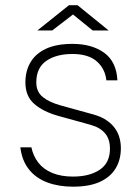

<svg xmlns="http://www.w3.org/2000/svg" viewBox="-20 -692 525 722"><path d="M254.5 10Q200.5 10 157.8 -6Q115 -22 88.8 -55Q62.5 -88 56.5 -138H98Q105 -105 124.2 -80.2Q143.5 -55.5 176.2 -41.8Q209 -28 254.5 -28Q317 -28 355.2 -53.8Q393.5 -79.5 393.5 -133Q393.5 -169 375 -190.8Q356.5 -212.5 321 -222.5L198 -256.5Q141.5 -272.5 108.5 -301.5Q75.5 -330.5 75.5 -382Q75.5 -425.5 94.8 -458Q114 -490.5 153.2 -508.8Q192.5 -527 252.5 -527Q325.5 -527 371.8 -493.5Q418 -460 421.5 -390H380Q375 -434.5 343.2 -461.8Q311.5 -489 252.5 -489Q191.5 -489 154 -463Q116.5 -437 116.5 -382Q116.5 -347 140.8 -327.2Q165 -307.5 208.5 -295.5L331.5 -261.5Q360 -253.5 379.5 -240.5Q399 -227.5 411.2 -211Q423.5 -194.5 429 -175Q434.5 -155.5 434.5 -135Q434.5 -91.5 415 -59Q395.5 -26.5 355.8 -8.2Q316 10 254.5 10ZM120.5 -577.5 239.5 -672.5H271.5L388.5 -577.5H328.5L254.5 -637.5L176.5 -577.5Z"/></svg>

Font: Public Sans Thin Thin
Style: Regular
Weight: 250
Version: Version 2.001